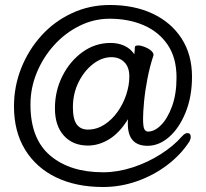

<svg xmlns="http://www.w3.org/2000/svg" viewBox="-20 -732 824 769"><path d="M493 -255Q459 -200 417.5 -174.5Q376 -149 332 -149Q272 -149 236 -188.5Q200 -228 200 -298Q200 -368 230 -427.5Q260 -487 310.5 -523.5Q361 -560 423 -560Q453 -560 477.5 -549Q502 -538 518 -515Q520 -533 520 -542Q520 -550 533 -550Q544 -550 558.5 -544.5Q573 -539 584 -530Q595 -521 595 -512Q595 -512 595 -511L594 -509Q594 -509 594 -508Q580 -466 570.5 -417Q561 -368 557 -325Q553 -282 553 -257Q553 -223 558.5 -214Q564 -205 573 -205Q599 -205 625 -231Q651 -257 669 -306Q687 -355 687 -422Q687 -500 652 -552Q617 -604 556.5 -630.5Q496 -657 419 -657Q356 -657 298.5 -628.5Q241 -600 197 -551.5Q153 -503 127.5 -441.5Q102 -380 102 -313Q102 -176 181 -109Q260 -42 393 -42Q451 -42 511 -61.5Q571 -81 623 -114Q675 -147 709 -186Q721 -199 730 -199Q744 -199 744 -183Q744 -176 739 -166Q705 -113 650.5 -71.5Q596 -30 529.5 -6.5Q463 17 393 17Q285 17 205 -21.5Q125 -60 80.5 -132.5Q36 -205 36 -306Q36 -386 65 -459Q94 -532 145.5 -589Q197 -646 267.5 -679Q338 -712 420 -712Q518 -712 592 -677Q666 -642 707.5 -577.5Q749 -513 749 -425Q749 -345 723.5 -282Q698 -219 657.5 -183.5Q617 -148 571 -148Q492 -148 492 -236Q492 -241 492 -245.5Q492 -250 493 -255ZM332 -213Q367 -213 397.5 -232.5Q428 -252 450.5 -283.5Q473 -315 485.5 -352.5Q498 -390 498 -426Q498 -463 478 -483Q458 -503 426 -503Q388 -503 352.5 -475.5Q317 -448 294.5 -402.5Q272 -357 272 -302Q272 -254 287.5 -233.5Q303 -213 332 -213Z"/></svg>

Font: Klee One SemiBold
Style: Regular
Weight: 600
Designer: Fontworks Inc.
Foundry: Fontworks Inc.
Version: Version 1.00;January 12, 2022;FontCreator 13.0.0.2683 64-bit